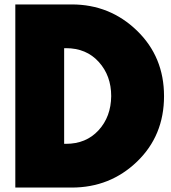

<svg xmlns="http://www.w3.org/2000/svg" viewBox="-20 -845 772 865"><path d="M49 -825H303Q475 -825 597 -707Q719 -589 719 -412Q719 -234 597.5 -117Q476 0 303 0H49ZM269 -628V-197H277Q368 -197 424 -258Q480 -319 481 -412Q481 -504 425 -566Q369 -628 277 -628Z"/></svg>

Font: Spartan MB
Style: Regular
Weight: 900
Designer: Matt Bailey
Foundry: Matt Bailey
Version: Version 001.001